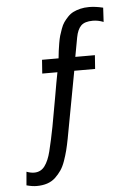

<svg xmlns="http://www.w3.org/2000/svg" viewBox="-58 -746 697 954"><g transform="rotate(-5 290.5 -269.5)"><path d="M237.8 -392.1H162.1L167 -460.4H249.5Q252 -483.9 253.7 -497.8Q255.4 -511.7 259.3 -534.7Q263.2 -557.6 267.3 -571.8Q271.5 -585.9 278.6 -605.5Q285.6 -625 294.2 -637.2Q302.7 -649.4 315.4 -662.8Q328.1 -676.3 343.3 -683.8Q358.4 -691.4 378.4 -696.3Q398.4 -701.2 422.4 -701.2Q454.1 -701.2 492.2 -691.9L488.3 -621.1Q461.4 -631.8 435.1 -631.8Q394.5 -631.8 376.2 -613.5Q357.9 -595.2 350.6 -556.2L333 -460.4H430.7L425.8 -392.1H321.8L259.8 -58.6Q253.4 -25.4 247.3 -1.5Q241.2 22.5 231.7 49.8Q222.2 77.1 209.5 95.7Q196.8 114.3 179.7 130.4Q162.6 146.5 139.2 154.3Q115.7 162.1 86.4 162.1Q64 162.1 35.6 154.3L41.5 86.9Q62 94.7 79.6 94.7Q112.8 94.7 132.3 68.4Q151.9 42 163.1 -3.4Q176.8 -58.6 189.5 -124.5Q202.1 -190.4 215.6 -269.3Q229 -348.1 237.8 -392.1Z"/></g></svg>

Font: RGR Online_21
Style: Regular
Weight: 400
Italic angle: -12°
Designer: vernon adams
Foundry: vernon adams
Version: Version 1.000